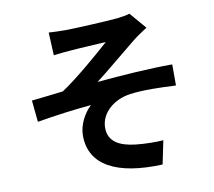

<svg xmlns="http://www.w3.org/2000/svg" viewBox="-89 -894 1179 1058"><g transform="rotate(-10 500.0 -364.5)"><path d="M245 -765 251 -637C283 -641 316 -644 341 -646C382 -650 505 -656 546 -659C484 -604 354 -490 265 -432C212 -426 142 -417 89 -412L101 -291C201 -308 313 -323 405 -331C367 -296 332 -234 332 -173C332 -6 481 71 737 60L764 -71C726 -68 667 -68 611 -74C522 -84 460 -115 460 -194C460 -276 536 -341 628 -353C661 -358 705 -360 753 -360C795 -360 840 -358 885 -356V-474C763 -474 597 -463 463 -450C532 -503 630 -586 701 -643C722 -660 759 -684 780 -698L701 -790C687 -785 664 -781 632 -777C571 -771 383 -762 340 -762C306 -762 277 -763 245 -765Z"/></g></svg>

Font: DAIFUKU Sans JP
Style: Bold
Weight: 700
Designer: Original font ‘Source Han Sans JP’ : Ryoko NISHIZUKA  (kana, bopomofo & ideographs); Paul D. Hunt (Latin, Greek & Cyrill
Foundry: Daifuku
Version: Version 1.001